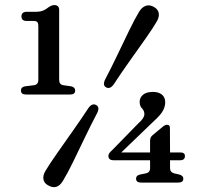

<svg xmlns="http://www.w3.org/2000/svg" viewBox="-20 -736 829 774"><path d="M87.5 -651.5Q66.5 -651.5 66.5 -670Q66.5 -688.5 88.5 -688.5H123Q142 -688.5 153.5 -693.2Q165 -698 176 -707Q188.5 -715.5 198.5 -715.5Q218.5 -715.5 218.5 -696V-414Q218.5 -395 235.5 -392.5L267 -388Q283 -384.5 283 -371Q283 -355 263 -355H84.5Q64.5 -355 64.5 -371Q64.5 -385.5 81 -388L117 -392.5Q134.5 -395 134.5 -414V-629.5Q134.5 -643 130.2 -647.2Q126 -651.5 116 -651.5ZM585 -168.5Q585 -182.5 594 -190L636 -225Q645.5 -233 653.5 -233Q665 -233 665 -220.5L665.5 -121.5H706.5Q725.5 -121.5 725.5 -107Q725.5 -90 706 -90H665.5V-58Q665.5 -41.5 682.5 -37L702.5 -32.5Q719 -28 719 -16Q719 0 699 0H548.5Q528.5 0 528.5 -16Q528.5 -29 545 -32.5L567.5 -37Q585 -40.5 585 -58V-90H438.5Q417 -90 417 -107.5Q417 -112 420 -117.5Q423 -123 431.5 -130L538 -239Q562 -260 562 -275.5Q562 -289.5 552.5 -299Q543 -308.5 543 -325.5Q543 -342.5 556.5 -354Q570 -365.5 597 -365.5Q619 -365.5 632.5 -354.8Q646 -344 646 -323.5Q646 -307 637 -290Q628 -273 601 -248.5L469 -121.5H585ZM438.5 -396Q423.5 -375 407.5 -384Q392.5 -392.5 404 -416Q428.5 -462.5 453.5 -515Q478.5 -567.5 501.2 -614.2Q524 -661 541 -689Q552 -707 567.5 -712.5Q583 -718 600.5 -708Q617.5 -698.5 620 -682.5Q622.5 -666.5 611.5 -648.5Q596.5 -622.5 566.5 -580Q536.5 -537.5 502 -489Q467.5 -440.5 438.5 -396ZM336.5 -300.5Q351.5 -321.5 368 -312.5Q383.5 -303.5 371.5 -280Q347.5 -234.5 322.2 -181.8Q297 -129 274 -82Q251 -35 234 -7.5Q210.5 32 174.5 11.5Q157.5 2.5 155 -13.5Q152.5 -29.5 163.5 -47.5Q179 -73.5 209 -116.5Q239 -159.5 273.5 -208.2Q308 -257 336.5 -300.5Z"/></svg>

Font: Fraunces 9pt Soft
Style: Regular
Weight: 400
Version: Version 1.000;[0bf87f6ff]